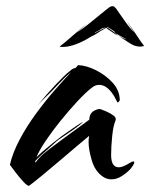

<svg xmlns="http://www.w3.org/2000/svg" viewBox="-20 -585 487 622"><path d="M74 17Q68 17 55.5 3.5Q43 -10 30.5 -26.5Q18 -43 12 -51Q21 -90 43.5 -132.5Q66 -175 96 -216Q126 -257 156.5 -292Q187 -327 210 -351Q193 -338 174 -317.5Q155 -297 148 -290Q136 -278 124 -266.5Q112 -255 102 -244Q132 -281 161.5 -312Q191 -343 204 -353Q207 -356 212.5 -360Q218 -364 225 -365L233 -374Q260 -373 291 -357.5Q322 -342 344.5 -317.5Q367 -293 368 -262Q368 -258 364 -254.5Q360 -251 358 -258Q351 -273 342 -285Q333 -297 322 -304Q312 -310 301 -310Q289 -310 279 -302Q259 -287 231.5 -257.5Q204 -228 176.5 -194Q149 -160 127.5 -128Q106 -96 98 -75Q104 -82 119 -95Q134 -108 151 -121.5Q168 -135 180 -144Q184 -147 197 -156Q210 -165 224.5 -175Q239 -185 248 -190Q248 -188 236.5 -179Q225 -170 209 -159Q193 -148 179.5 -139Q166 -130 163 -127Q152 -117 137.5 -104Q123 -91 111 -80Q99 -69 95 -64Q93 -60 94 -59Q95 -58 98 -62Q107 -75 125 -90Q143 -105 164.5 -120.5Q186 -136 203 -149Q223 -164 239.5 -175.5Q256 -187 269 -197Q270 -218 284.5 -226Q299 -234 307 -231Q313 -229 325.5 -223.5Q338 -218 348 -210.5Q358 -203 354 -194Q347 -178 343.5 -144.5Q340 -111 340 -83Q340 -43 365 -43Q378 -43 400 -57Q408 -62 412 -62Q415 -62 415 -59Q415 -55 410 -47.5Q405 -40 403 -38Q391 -25 374.5 -14.5Q358 -4 341 -4Q334 -4 327 -6Q320 -8 313 -13Q288 -30 277.5 -65Q267 -100 267 -125Q267 -131 267.5 -136Q268 -141 269 -145Q258 -136 232.5 -114.5Q207 -93 176 -66.5Q145 -40 117 -17Q89 6 74 17ZM185 -433Q177 -433 173 -434Q189 -446 215 -469Q241 -492 268 -513Q270 -515 263 -509Q256 -503 246.5 -494.5Q237 -486 229 -480Q249 -492 276 -514.5Q303 -537 322 -552L335 -562Q340 -565 344 -565Q349 -565 352 -562V-561Q354 -560 356 -557.5Q358 -555 359 -553Q370 -537 386 -514.5Q402 -492 415 -480Q409 -489 400 -502Q391 -515 393 -513Q409 -492 423.5 -469.5Q438 -447 447 -436Q443 -435 440 -434.5Q437 -434 433 -434Q417 -434 399.5 -445.5Q382 -457 364 -469Q370 -466 377 -462.5Q384 -459 391 -457L367 -470Q366 -471 365 -471L362 -473Q356 -475 352 -479Q353 -480 353 -480.5Q353 -481 349 -484Q344 -488 338.5 -491Q333 -494 328 -498Q327 -498 327 -497.5Q327 -497 326 -497Q332 -493 338.5 -488.5Q345 -484 352 -479Q352 -478 354 -476L362 -470Q356 -472 348.5 -477.5Q341 -483 330 -490Q329 -490 327.5 -492Q326 -494 324 -495Q322 -494 319.5 -492.5Q317 -491 316 -490Q306 -485 296 -478Q286 -471 276 -467Q249 -450 225.5 -441.5Q202 -433 185 -433ZM287 -478 322 -496Q313 -495 307.5 -491Q302 -487 294 -483Q289 -481 288.5 -480.5Q288 -480 287 -478ZM365 -471 367 -470Q370 -468 365.5 -470.5Q361 -473 365 -471Z"/></svg>

Font: Smooch
Style: Regular
Weight: 400
Designer: Robert E. Leuschke
Foundry: Robert E. Leuschke
Version: Version 1.010; ttfautohint (v1.8.3)